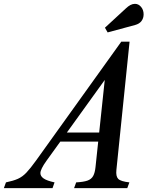

<svg xmlns="http://www.w3.org/2000/svg" viewBox="-126 -978 780 998"><path d="M157.5 -30 147 0H-106L-95 -30Q-56.5 -38 -33 -48.5Q-9.5 -59 11 -80.5Q31.5 -102 61 -143L504.5 -761.5H547.5L479 -94.5Q475.5 -61.5 488.5 -48.2Q501.5 -35 546.5 -30L535.5 0H259L270 -30Q308 -32 328.5 -39.2Q349 -46.5 358.2 -63.2Q367.5 -80 370.5 -110L384.5 -242H187.5L115 -141.5Q84 -98 84 -78Q84 -62 101 -50.2Q118 -38.5 157.5 -30ZM221.5 -289H389.5L418.5 -562.5ZM433.5 -809.5 419.5 -834 528.5 -934.5Q540.5 -946 552 -952Q563.5 -958 575.5 -958Q594 -958 607.2 -942.2Q620.5 -926.5 620.5 -903.5Q620.5 -883.5 609.5 -868.8Q598.5 -854 576 -848Z"/></svg>

Font: Libre Caslon Condensed SemiBold Italic
Style: Regular
Weight: 600
Italic angle: -22.583°
Designer: Pablo Impallari, Rodrigo Fuenzalida, Katja Schimmel, Ertekin Erdin
Foundry: Pablo Impallari, Rodrigo Fuenzalida
Version: Version 2.000; ttfautohint (v1.8.4.7-5d5b);gftools[0.9.33]